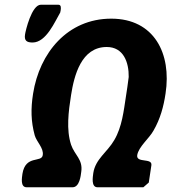

<svg xmlns="http://www.w3.org/2000/svg" viewBox="-20 -793 726 813"><path d="M75 -57C73 -41 65 0 93 0H287C317 0 322 -49 324 -65C332 -118 296 -136 281 -180C260 -244 270 -321 281 -391C294 -473 324 -594 432 -594C503 -594 526 -529 525 -467C524 -454 515 -396 513 -383C504 -325 497 -256 464 -200C434 -148 384 -120 375 -60C373 -44 365 0 393 0H587L610 -20L621 -93C626 -126 556 -101 561 -136C567 -172 612 -207 630 -240C659 -290 673 -343 681 -397C707 -566 633 -714 451 -714C266 -714 147 -569 120 -396C110 -332 111 -279 127 -220C135 -192 166 -166 161 -136C156 -103 88 -138 75 -57ZM86 -647C82 -621 93 -613 118 -613C176 -613 213 -703 235 -740C235 -741 237 -748 237 -750C238 -758 240 -773 227 -773H153C114 -773 88 -662 86 -647Z"/></svg>

Font: Asimov Print
Style: CIt
Weight: 500
Designer: Google
Version: Version 2.000980: 2014